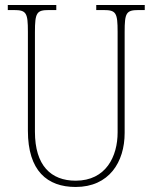

<svg xmlns="http://www.w3.org/2000/svg" viewBox="-20 -734 608 764"><path d="M281 10C414 10 476 -89 476 -205V-607C476 -683 482 -694 532 -694H556V-714H363V-694H392C442 -694 448 -683 448 -607V-207C448 -112 402 -15 281 -15C183 -15 119 -75 119 -210V-606C119 -684 126 -694 175 -694H204V-714H11V-694H35C85 -694 91 -683 91 -608V-214C91 -54 168 10 281 10Z"/></svg>

Font: Noto Serif Devanagari Condensed Thin
Style: Regular
Weight: 100
Width: 3
Designer: Universal Thirst, Indian Type Foundry and the Monotype Design Team
Foundry: Monotype Imaging Inc.
Version: Version 2.004